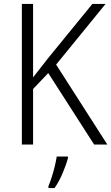

<svg xmlns="http://www.w3.org/2000/svg" viewBox="-20 -734 565 975"><path d="M525 0H458L225 -363L148 -282V0H91V-714H148V-341Q163 -361 182 -384.5Q201 -408 223 -437L449 -714H516L265 -406ZM325 69Q316 103 298 145.5Q280 188 257 221H226V211Q233 195 242 167.5Q251 140 258 111Q265 82 268 61H325Z"/></svg>

Font: Noto Sans Myanmar UI SemiCondensed Light
Style: Regular
Weight: 300
Width: 4
Designer: Monotype Design Team
Foundry: Monotype Imaging Inc.
Version: Version 2.103; ttfautohint (v1.8.4.7-5d5b)